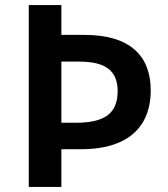

<svg xmlns="http://www.w3.org/2000/svg" viewBox="-20 -800 659 754"><path d="M572 -444C572 -579 493 -663 311 -663H221V-780H93V-66H221V-214H298C505 -214 572 -323 572 -444ZM278 -318H221V-558H292C396 -558 442 -521 442 -442C442 -354 390 -318 278 -318Z"/></svg>

Font: Noto Sans Malayalam UI SemiBold
Style: Regular
Weight: 600
Designer: Jelle Bosma - Monotype Design Team
Foundry: Monotype Imaging Inc.
Version: Version 2.104